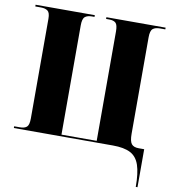

<svg xmlns="http://www.w3.org/2000/svg" viewBox="-97 -800 996 1095"><g transform="rotate(10 400.5 -252.0)"><path d="M763 210Q763 130 747.5 84Q732 38 695 19Q658 0 594 0H20V-10H53Q80 -10 93 -21.5Q106 -33 106 -71V-648Q106 -683 92 -693.5Q78 -704 52 -704H20V-714H363V-704H348Q322 -704 308 -692.5Q294 -681 294 -643V-10H498V-643Q498 -681 486 -692.5Q474 -704 448 -704H430V-714H773V-704H742Q715 -704 701 -692.5Q687 -681 687 -643V-84Q687 -41 699.5 -25.5Q712 -10 741 -10H773V210Z"/></g></svg>

Font: Noto Serif Display SemiCondensed Black
Style: Regular
Weight: 900
Width: 4
Designer: Monotype Design Team
Foundry: Monotype Imaging Inc.
Version: Version 2.009